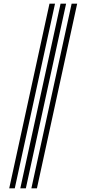

<svg xmlns="http://www.w3.org/2000/svg" viewBox="-20 -820 468 1040"><path d="M150 200 368 -800H398L180 200ZM30 200 248 -800H278L60 200ZM90 200 308 -800H338L120 200Z"/></svg>

Font: Big Shoulders Inline Text Black
Style: Regular
Weight: 900
Designer: Patric King
Foundry: XO Type Co
Version: Version 1.000